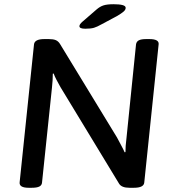

<svg xmlns="http://www.w3.org/2000/svg" viewBox="-20 -887 825 909"><path d="M116 2Q70 2 73 -24L141 -677Q144 -702 190 -702H211Q232 -702 244 -697Q256 -692 264 -679L534 -236Q547 -211 555.5 -195.5Q564 -180 570 -166L574 -167Q574 -181 575 -196.5Q576 -212 579 -235L624 -677Q626 -690 637 -696Q648 -702 673 -702H687Q734 -702 731 -677L663 -23Q661 2 614 2H593Q556 2 544 -17L266 -475Q255 -495 247 -510Q239 -525 234 -539L230 -538Q230 -508 226 -472L179 -23Q178 -10 166.5 -4Q155 2 130 2ZM384 -751Q356 -751 356 -763Q356 -772 370 -784L437 -842Q453 -856 470 -861.5Q487 -867 518 -867Q545 -867 560 -863Q575 -859 575 -850Q575 -841 565.5 -832.5Q556 -824 534 -811L461 -772Q440 -760 425 -755.5Q410 -751 384 -751Z"/></svg>

Font: Asap Semi Expanded Semi Expanded Medium
Style: Italic
Weight: 500
Width: 6
Italic angle: -6°
Designer: Pablo Cosgaya
Foundry: Omnibus-Type
Version: Version 3.001; ttfautohint (v1.8.4.7-5d5b)